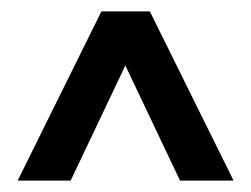

<svg xmlns="http://www.w3.org/2000/svg" viewBox="-20 -720 441 337"><path d="M11 -403 158 -700H243L390 -403H296L200 -605L104 -403Z"/></svg>

Font: NT Somic Medium
Style: Regular
Weight: 500
Designer: Ravid Balaliev — lead type designer, mastering
Michael Voronin — secret advisor, marketing
Ivan Kovalenko — best boy
Foundry: NT Type
Version: Version 0.7